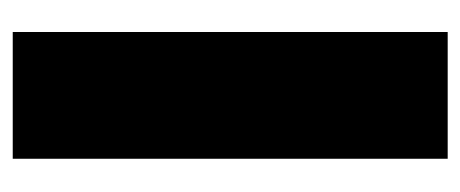

<svg xmlns="http://www.w3.org/2000/svg" viewBox="-236 -504 740 309"><g transform="rotate(-90 134.5 -350.0)"><path d="M33 0V-700H237V0Z"/></g></svg>

Font: Georama SemiCondensed Black
Style: Regular
Weight: 900
Width: 4
Designer: Jean-Baptiste Levee
Foundry: Production Type
Version: Version 1.001